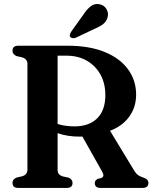

<svg xmlns="http://www.w3.org/2000/svg" viewBox="-20 -925 756 945"><path d="M650 -459Q650 -397.5 615.8 -350.5Q581.5 -303.5 521.5 -281.5L640 -86Q649.5 -70.5 659.5 -63.2Q669.5 -56 685.5 -51Q710.5 -43 710.5 -24.5Q710.5 0 681 0H475Q446.5 0 446.5 -24.5Q446.5 -37 460.5 -44.5L477.5 -48.5Q496.5 -55.5 483.5 -79L385.5 -253Q379.5 -252.5 373.5 -252.5Q312 -252.5 263.5 -269.5V-90.5Q263.5 -76 269.5 -68.5Q275.5 -61 288 -57L318 -50.5Q337 -42 337 -24.5Q337 0 308 0H70.5Q41.5 0 41.5 -24.5Q41.5 -43 61.5 -51L89.5 -57.5Q115 -65.5 115 -90.5V-611Q115 -634.5 89.5 -642.5L61.5 -649Q41.5 -657 41.5 -675.5Q41.5 -700 70.5 -700H312Q420 -700 495.5 -669Q571 -638 610.5 -583.5Q650 -529 650 -459ZM263.5 -651V-315Q283 -308.5 304.2 -305.8Q325.5 -303 347 -303Q418 -303 458.2 -342.5Q498.5 -382 498.5 -457.5Q498.5 -513.5 474.8 -557.2Q451 -601 407.8 -626Q364.5 -651 307 -651ZM390 -852.5Q408 -880 427 -894.5Q446 -909 470.5 -904Q493 -899 503.8 -880.8Q514.5 -862.5 510.5 -844Q506 -821.5 489.5 -808Q473 -794.5 446 -783.5L352.5 -739Q346 -736.5 338.5 -737Q331 -737.5 326.5 -742.5Q322 -748.5 324 -755Q326 -761.5 330 -768.5Z"/></svg>

Font: Fraunces 72pt S050 SemiBold
Style: Regular
Weight: 600
Version: Version 1.000; ttfautohint (v1.8.3)